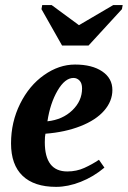

<svg xmlns="http://www.w3.org/2000/svg" viewBox="-20 -725 502 755"><path d="M421.9 -371.1Q421.9 -327.1 389.6 -290Q357.4 -252.9 296.6 -229Q235.8 -205.1 158.7 -199.2Q156.2 -189.5 156.2 -166Q156.2 -50.8 244.6 -50.8Q280.8 -50.8 311.5 -64.7Q342.3 -78.6 369.1 -96.7L390.6 -65.9Q347.7 -29.8 297.4 -10Q247.1 9.8 200.7 9.8Q114.3 9.8 68.8 -33.7Q23.4 -77.1 23.4 -161.1Q23.4 -245.1 59.1 -316.9Q94.7 -388.7 153.3 -429.9Q211.9 -471.2 274.9 -471.2Q342.3 -471.2 382.1 -444.1Q421.9 -417 421.9 -371.1ZM166.5 -248Q226.1 -254.4 264.4 -291.3Q302.7 -328.1 302.7 -377.4Q302.7 -397.9 292.7 -408.2Q282.7 -418.5 269 -418.5Q235.4 -418.5 206.3 -368.7Q177.2 -318.8 166.5 -248ZM462.4 -705.1 459.5 -689 328.1 -545.9H224.1L143.1 -689L146 -705.1H183.1L290.5 -626L425.3 -705.1Z"/></svg>

Font: Liberation Serif
Style: Bold Italic
Weight: 700
Italic angle: -16.333°
Designer: Steve Matteson
Foundry: Ascender Corporation
Version: Version 2.1.5